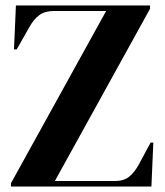

<svg xmlns="http://www.w3.org/2000/svg" viewBox="-20 -680 600 700"><path d="M20 0V-12L367 -640H177Q144 -640 123.5 -625Q103 -610 87 -581L41 -500H31L38 -660H527V-648L180 -20H398Q431 -20 450.5 -35.5Q470 -51 486 -80L529 -160H539L532 0Z"/></svg>

Font: DeepMind Serif Display
Style: Regular
Weight: 400
Designer: Frank Grießhammer / Modifications: Colophon Foundry
Foundry: Colophon Foundry
Version: Version 5.003; ttfautohint (v1.8.2)